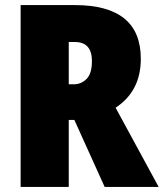

<svg xmlns="http://www.w3.org/2000/svg" viewBox="-20 -734 643 754"><path d="M274 -569Q341 -569 341 -494Q341 -445 320 -424Q299 -403 270 -403H250V-569ZM274 -714H61V0H250V-263H272L391 0H603L434 -311Q533 -376 533 -503Q533 -714 274 -714Z"/></svg>

Font: Noto Sans Display SemiCondensed Black
Style: Regular
Weight: 900
Width: 4
Designer: Monotype Design Team
Foundry: Monotype Imaging Inc.
Version: Version 1.900